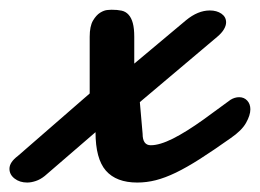

<svg xmlns="http://www.w3.org/2000/svg" viewBox="-75 -370 544 402"><path d="M158.7 -349.6Q170.9 -349.6 179.7 -347.7Q188.5 -345.7 194.3 -339.1Q200.2 -332.5 203.1 -321.5Q206.1 -310.5 206.1 -293V-236.8L314.5 -327.6Q339.4 -348.1 364.3 -348.1Q378.9 -348.1 388.7 -341.3Q398.4 -334.5 398.4 -323.2Q398.4 -316.4 393.8 -308.6Q389.2 -300.8 379.9 -293L217.8 -156.2L223.6 -89.8Q223.6 -65.9 240.7 -65.9Q259.3 -65.9 287.1 -79.8Q314.9 -93.8 351.6 -120.1L407.7 -161.1Q416.5 -166.5 425.8 -166.5Q436 -166.5 442.6 -159.4Q449.2 -152.3 449.2 -141.1Q449.2 -128.9 440.2 -112.8Q431.2 -96.7 407.7 -80.6Q371.1 -54.7 343.5 -37.1Q315.9 -19.5 293.2 -8.5Q270.5 2.4 251.2 7.3Q231.9 12.2 212.4 12.2Q168.5 12.2 146.7 -12.7Q125 -37.6 125 -93.3L18.6 -1.5Q9.3 5.9 -0.2 9Q-9.8 12.2 -18.1 12.2Q-33.7 12.2 -44.4 3.9Q-55.2 -4.4 -55.2 -16.6Q-55.2 -30.3 -37.6 -43.5L112.8 -174.3V-293Q112.8 -314.9 119.6 -326.7Q126.5 -338.4 134.8 -343.5Q143.1 -348.6 150.4 -349.1Q157.7 -349.6 158.7 -349.6Z"/></svg>

Font: Damion
Style: Regular
Weight: 400
Foundry: vernon adams
Version: Version 1.000